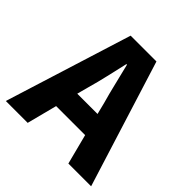

<svg xmlns="http://www.w3.org/2000/svg" viewBox="-179 -792 931 931"><g transform="rotate(45 286.5 -326.0)"><path d="M230 -330 214 -270H353L338 -330Q324 -379 311 -434Q298 -489 285 -540H281Q269 -488 256.5 -433.5Q244 -379 230 -330ZM-6 0 198 -652H375L579 0H423L383 -155H184L144 0Z"/></g></svg>

Font: Giro Regular
Style: Bold
Weight: 700
Designer: Paul D. Hunt
Foundry: Adobe Systems Incorporated
Version: Version 1.000;PS 1.0;hotconv 1.0.88;makeotf.lib2.5.647800